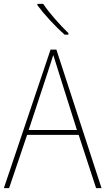

<svg xmlns="http://www.w3.org/2000/svg" viewBox="-20 -1022 544 991"><path d="M476 -51 386 -326H120L27 -51H0L241 -766H271L504 -51ZM282 -652Q276 -672 269.5 -692Q263 -712 255 -738Q248 -716 241 -694.5Q234 -673 227 -651L128 -351H377ZM203 -1002Q227 -966 264 -924Q301 -882 333 -851V-843H314Q278 -874 238.5 -917Q199 -960 173 -995V-1002Z"/></svg>

Font: Noto Sans Tamil UI SemiCondensed Thin
Style: Regular
Weight: 100
Width: 4
Designer: Jelle Bosma - Monotype Design Team
Foundry: Monotype Imaging Inc.
Version: Version 2.004; ttfautohint (v1.8.4.7-5d5b)